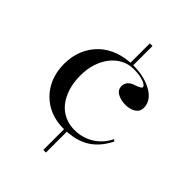

<svg xmlns="http://www.w3.org/2000/svg" viewBox="-240 -825 1081 1081"><g transform="rotate(45 300.5 -284.0)"><path d="M305 -708H326V-542H305ZM305 -40H326V140H305ZM299 -25Q225 -25 167.5 -58Q110 -91 77.5 -150Q45 -209 45 -285Q45 -346 65.5 -395.5Q86 -445 123.5 -481Q161 -517 213.5 -536Q266 -555 331 -555Q370 -555 407 -546.5Q444 -538 474 -521.5Q504 -505 521 -481.5Q538 -458 538 -428Q538 -407 526.5 -393.5Q515 -380 495 -373Q475 -366 451 -366Q415 -366 388.5 -381Q362 -396 362 -426Q362 -446 375.5 -461Q389 -476 414 -483Q452 -496 452 -506Q452 -514 439 -522.5Q426 -531 402 -536.5Q378 -542 344 -542Q302 -542 267.5 -523.5Q233 -505 208 -472.5Q183 -440 169.5 -397Q156 -354 156 -304Q156 -249 170 -204.5Q184 -160 209 -128.5Q234 -97 270 -80Q306 -63 350 -63Q391 -63 428 -77Q465 -91 495 -118Q525 -145 544 -185L554 -175Q531 -130 502.5 -100.5Q474 -71 441 -54.5Q408 -38 372 -31.5Q336 -25 299 -25Z"/></g></svg>

Font: Kalnia
Style: Regular
Weight: 400
Designer: Frida Medrano
Foundry: Frida Medrano
Version: Version 1.105